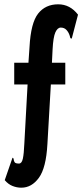

<svg xmlns="http://www.w3.org/2000/svg" viewBox="-20 -696 390 891"><path d="M79 175Q58 175 38 167Q18 159 2 140L38 36Q43 37 43.5 44Q44 51 48 57Q52 63 68 63Q81 63 86 40.5Q91 18 93 -31L108 -304H46V-405H112L117 -478Q123 -590 157 -633Q191 -676 250 -676Q305 -676 342 -628L313 -517Q307 -517 306 -521Q305 -525 303 -532Q298 -547 288 -557.5Q278 -568 262 -568Q247 -568 237 -546Q227 -524 224 -466L221 -405H283V-304H216L200 -27Q194 83 160.5 129Q127 175 79 175Z"/></svg>

Font: Inconsolata ExtraCondensed Black
Style: Regular
Weight: 900
Width: 2
Monospace: yes
Designer: Raph Levien, Cyreal, Brenton Simpson
Foundry: Raph Levien, Cyreal, Google
Version: Version 3.001; ttfautohint (v1.8.2.53-6de2)